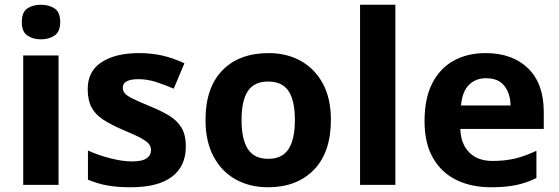

<svg xmlns="http://www.w3.org/2000/svg" viewBox="-20 -780 2357 810"><path d="M153 -760Q186 -760 210 -744.5Q234 -729 234 -687Q234 -646 210 -630Q186 -614 153 -614Q119 -614 95.5 -630Q72 -646 72 -687Q72 -729 95.5 -744.5Q119 -760 153 -760ZM227 -546V0H78V-546Z M764 -162Q764 -79 705.5 -34.5Q647 10 531 10Q474 10 433 2.5Q392 -5 351 -22V-145Q395 -125 446 -112Q497 -99 536 -99Q580 -99 598.5 -112Q617 -125 617 -146Q617 -160 609.5 -171Q602 -182 577 -196Q552 -210 499 -232Q448 -254 415 -275.5Q382 -297 366 -327.5Q350 -358 350 -404Q350 -480 409 -518Q468 -556 566 -556Q617 -556 663 -546Q709 -536 758 -513L713 -406Q673 -423 637 -434.5Q601 -446 564 -446Q498 -446 498 -410Q498 -397 506.5 -386.5Q515 -376 539.5 -364Q564 -352 612 -332Q659 -313 693 -292.5Q727 -272 745.5 -241.5Q764 -211 764 -162Z M1376 -274Q1376 -138 1304.5 -64Q1233 10 1110 10Q1034 10 974.5 -23Q915 -56 881 -119.5Q847 -183 847 -274Q847 -410 918 -483Q989 -556 1113 -556Q1190 -556 1249 -523Q1308 -490 1342 -427.5Q1376 -365 1376 -274ZM999 -274Q999 -193 1025.5 -151.5Q1052 -110 1112 -110Q1171 -110 1197.5 -151.5Q1224 -193 1224 -274Q1224 -355 1197.5 -395.5Q1171 -436 1111 -436Q1052 -436 1025.5 -395.5Q999 -355 999 -274Z M1648 0H1499V-760H1648Z M2029 -556Q2142 -556 2208 -491.5Q2274 -427 2274 -308V-236H1922Q1924 -173 1959.5 -137Q1995 -101 2058 -101Q2111 -101 2154 -111.5Q2197 -122 2243 -144V-29Q2203 -9 2158.5 0.5Q2114 10 2051 10Q1969 10 1906 -20.5Q1843 -51 1807 -113Q1771 -175 1771 -269Q1771 -365 1803.5 -428.5Q1836 -492 1894 -524Q1952 -556 2029 -556ZM2030 -450Q1987 -450 1958.5 -422Q1930 -394 1925 -335H2134Q2133 -385 2108 -417.5Q2083 -450 2030 -450Z"/></svg>

Font: Noto Sans Gurmukhi
Style: Bold
Weight: 700
Designer: Jelle Bosma - Monotype Design Team
Foundry: Monotype Imaging Inc.
Version: Version 2.004; ttfautohint (v1.8.4.7-5d5b)